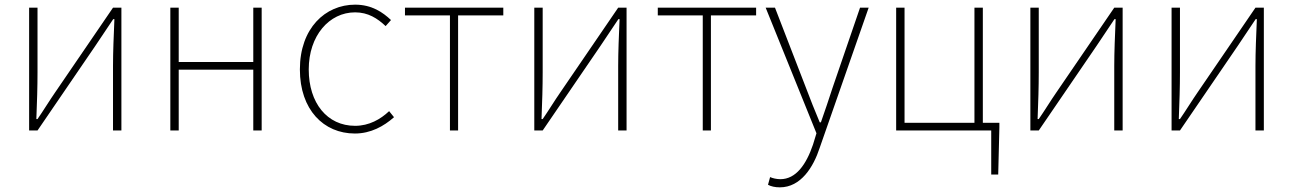

<svg xmlns="http://www.w3.org/2000/svg" viewBox="-20 -560 5549 824"><path d="M105 0H141L389 -363L466 -478H471C468 -406 465 -337 465 -277V0H501V-527H465L217 -164C194 -131 164 -82 141 -49H136C139 -121 141 -189 141 -249V-527H105Z M711 0H747V-261H1067V0H1103V-527H1067V-294H747V-527H711Z M1503 13C1571 13 1627 -18 1671 -57L1650 -83C1613 -48 1564 -20 1504 -20C1384 -20 1305 -118 1305 -262C1305 -407 1393 -507 1504 -507C1560 -507 1600 -481 1635 -448L1658 -474C1623 -507 1576 -540 1504 -540C1376 -540 1267 -439 1267 -262C1267 -89 1369 13 1503 13Z M1911 0H1946V-494H2140V-527H1718V-494H1911Z M2273 0H2309L2557 -363L2634 -478H2639C2636 -406 2633 -337 2633 -277V0H2669V-527H2633L2385 -164C2362 -131 2332 -82 2309 -49H2304C2307 -121 2309 -189 2309 -249V-527H2273Z M2996 0H3031V-494H3225V-527H2803V-494H2996Z M3327 244C3417 244 3471 157 3498 74L3708 -527H3671L3553 -183C3538 -138 3520 -82 3503 -35H3498C3478 -82 3456 -138 3439 -183L3306 -527H3266L3484 12L3469 61C3440 146 3396 209 3329 209C3313 209 3296 205 3285 200L3276 233C3289 240 3306 244 3327 244Z M4198 -33V-527H4162V-33H3862V-527H3826V0H4234V189H4264L4269 -13V-33Z M4402 0H4438L4686 -363L4763 -478H4768C4765 -406 4762 -337 4762 -277V0H4798V-527H4762L4514 -164C4491 -131 4461 -82 4438 -49H4433C4436 -121 4438 -189 4438 -249V-527H4402Z M5008 0H5044L5292 -363L5369 -478H5374C5371 -406 5368 -337 5368 -277V0H5404V-527H5368L5120 -164C5097 -131 5067 -82 5044 -49H5039C5042 -121 5044 -189 5044 -249V-527H5008Z"/></svg>

Font: SSpoqa Han Sans Neo Thin
Style: Regular
Weight: 100
Designer: [Spoqa Han Sans Neo] Dong-huui Kim  Younghwa Kang  Yujin Lee  [Noto Sans] Ryoko NISHIZUKA  (kana & ideographs); Paul D. 
Foundry: Spoqa (http://www.spoqa-han-sans.com)
Version: Version 1.000